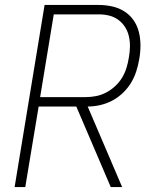

<svg xmlns="http://www.w3.org/2000/svg" viewBox="-20 -755 640 775"><path d="M39 0 160 -735H378Q406 -735 433 -729Q460 -723 482 -709Q504 -695 519 -673.5Q534 -652 540.5 -626Q547 -600 547 -572Q547 -544 542 -516Q538 -492 530 -467Q522 -442 508.5 -420Q495 -398 475 -379Q455 -360 431.5 -348Q408 -336 383 -330.5Q358 -325 334 -325L473 0H427L288 -325H136L82 0ZM142 -363H325Q346 -363 367 -367Q388 -371 407.5 -381Q427 -391 444 -406.5Q461 -422 472.5 -441Q484 -460 490.5 -481Q497 -502 500 -522Q504 -544 504.5 -565.5Q505 -587 500.5 -607.5Q496 -628 485 -645.5Q474 -663 457.5 -675Q441 -687 421 -692Q401 -697 379 -697H197Z"/></svg>

Font: Iosevka Aile Extralight
Style: Italic
Weight: 200
Italic angle: -9°
Designer: Belleve Invis
Foundry: Belleve Invis
Version: Version 31.1.0; ttfautohint (v1.8.4)